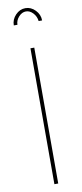

<svg xmlns="http://www.w3.org/2000/svg" viewBox="-101 -953 420 988"><g transform="rotate(-10 109.0 -459.0)"><path d="M54.2 -840.8H35.2Q35.2 -871.6 57.4 -894.8Q79.6 -918 108.9 -918Q138.2 -918 160.6 -894.8Q183.1 -871.6 183.1 -840.8H165Q162.1 -865.7 145.5 -883.3Q128.9 -900.9 108.9 -900.9Q87.9 -900.9 71 -882.1Q54.2 -863.3 54.2 -840.8ZM99.1 0V-710H119.1V0Z"/></g></svg>

Font: Rawline Thin
Style: Regular
Weight: 250
Designer: Matt McInerney, Pablo Impallari, Rodrigo Fuenzalida
Foundry: Matt McInerney, Pablo Impallari, Rodrigo Fuenzalida
Version: Version 4.020;PS 004.020;hotconv 1.0.88;makeotf.lib2.5.64775